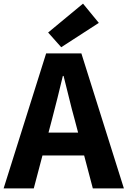

<svg xmlns="http://www.w3.org/2000/svg" viewBox="-26 -1037 702 1057"><path d="M-6 0 228 -743H422L656 0H485L385 -379Q369 -436 354 -498.5Q339 -561 324 -619H320Q306 -560 290.5 -498Q275 -436 260 -379L160 0ZM146 -181V-307H502V-181ZM311 -777 239 -858 431 -1017 518 -911Z"/></svg>

Font: Noto Sans SC Thin ExtraBold
Style: Regular
Weight: 800
Version: Version 2.004-H2;hotconv 1.0.118;makeotfexe 2.5.65603